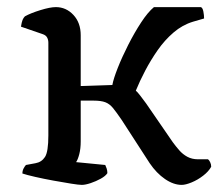

<svg xmlns="http://www.w3.org/2000/svg" viewBox="-20 -520 624 540"><path d="M210 0Q202 0 180 -3.5Q158 -7 130.5 -12Q103 -17 79 -22.5Q55 -28 43 -32Q43 -40 46.5 -46.5Q50 -53 53 -56L80 -61Q97 -64 106.5 -78.5Q116 -93 116 -139V-400Q116 -408 112.5 -414.5Q109 -421 100 -424L39 -445Q41 -458 43.5 -464Q46 -470 50 -474Q66 -483 93.5 -491.5Q121 -500 137 -500Q166 -500 186.5 -478Q207 -456 207 -421V-278L296 -281Q299 -298 311 -328.5Q323 -359 340.5 -393.5Q358 -428 377 -457Q396 -486 413 -500H545Q550 -498 552 -487.5Q554 -477 554 -468L523 -459Q493 -450 468 -428.5Q443 -407 423.5 -379Q404 -351 388.5 -321.5Q373 -292 362 -265Q366 -262 374.5 -251Q383 -240 391 -229Q399 -218 402 -213L466 -120Q474 -109 484 -97.5Q494 -86 507 -79Q520 -72 537 -72H565Q568 -70 571 -64Q574 -58 574 -51Q567 -38 551.5 -26Q536 -14 519 -7Q502 0 491 0Q468 0 444 -16.5Q420 -33 401 -61L322 -183Q307 -205 297.5 -216.5Q288 -228 276 -232.5Q264 -237 243 -237H207V-122Q207 -102 203 -86.5Q199 -71 194 -64L276 -56Q278 -52 280 -46Q282 -40 282 -33Q277 -25 263.5 -17.5Q250 -10 235 -5Q220 0 210 0Z"/></svg>

Font: Texturina 12pt
Style: Regular
Weight: 400
Designer: Guillermo Torres Carreño
Foundry: Omnibus-Type
Version: Version 1.002